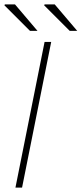

<svg xmlns="http://www.w3.org/2000/svg" viewBox="-30 -850 370 870"><path d="M40 0 172 -660H202L70 0ZM106 -710 -10 -826 -8 -830H38L140 -710ZM286 -710 170 -826 172 -830H218L320 -710Z"/></svg>

Font: Source Sans 3
Style: Italic
Weight: 200
Italic angle: -11°
Designer: Paul D. Hunt
Foundry: Adobe
Version: Version 3.046;hotconv 1.0.118;makeotfexe 2.5.65603